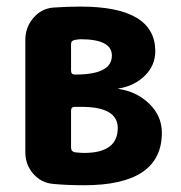

<svg xmlns="http://www.w3.org/2000/svg" viewBox="-20 -547 540 574"><path d="M231.4 -89.8Q332 -89.8 332 -164.1Q332 -228.5 220.7 -227.5H203.1Q192.4 -227.5 192.4 -215.8V-105.5Q192.4 -94.7 203.1 -91.8Q221.7 -89.8 231.4 -89.8ZM192.4 -415V-335.9Q192.4 -324.2 203.1 -324.2H207Q314.5 -324.2 314.5 -380.9Q314.5 -429.7 220.7 -429.7Q215.8 -429.7 204.1 -427.7Q192.4 -425.8 192.4 -415ZM334 -281.2Q388.7 -273.4 426.3 -236.8Q463.9 -200.2 463.9 -150.4Q463.9 6.8 231.4 6.8Q181.6 6.8 139.6 2.9Q103.5 0 79.6 -27.3Q55.7 -54.7 55.7 -91.8V-427.7Q55.7 -464.8 79.6 -493.2Q103.5 -521.5 139.6 -524.4Q181.6 -527.3 220.7 -527.3Q443.4 -527.3 444.3 -394.5Q444.3 -351.6 413.1 -320.8Q381.8 -290 334 -282.2Q333 -282.2 333 -281.2Z"/></svg>

Font: Rounded-X Mgen+ 1mn bold
Style: Bold
Weight: 700
Designer: [Source Han Sans]
Ryoko NISHIZUKA  (kana & ideographs); Paul D. Hunt (Latin, Greek & Cyrillic); Wenlong ZHANG  (bopomofo
Version: Version 1.059.20150602